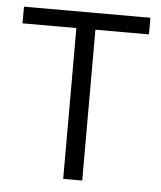

<svg xmlns="http://www.w3.org/2000/svg" viewBox="-45 -603 540 643"><g transform="rotate(5 224.5 -281.5)"><path d="M255 -545V0H191V-545ZM10 -507V-563H435V-507Z"/></g></svg>

Font: Darker Grotesque Medium
Style: Regular
Weight: 500
Designer: Gabriel Lam
Foundry: TypeRant
Version: Version 1.000;gftools[0.9.28]